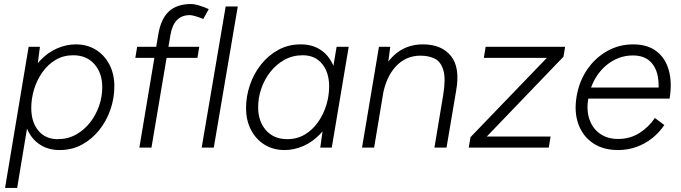

<svg xmlns="http://www.w3.org/2000/svg" viewBox="-20 -732 3376 952"><path d="M5 200 122 -500H178L166 -408L65 200ZM356 -512Q412 -512 455 -485.5Q498 -459 522.5 -412Q547 -365 547 -304Q547 -245 527.5 -188.5Q508 -132 472 -87Q436 -42 386.5 -15Q337 12 276 12Q221 12 180.5 -13.5Q140 -39 118 -85Q96 -131 96 -192Q96 -272 118.5 -332Q141 -392 179 -432Q217 -472 263 -492Q309 -512 356 -512ZM343 -458Q294 -458 255.5 -435Q217 -412 190 -373.5Q163 -335 149 -289Q135 -243 135 -197Q135 -127 170 -84.5Q205 -42 266 -42Q316 -42 356.5 -64.5Q397 -87 426.5 -124.5Q456 -162 471.5 -207.5Q487 -253 487 -300Q487 -370 448 -414Q409 -458 343 -458Z M671 0 765 -562Q778 -639 817.5 -675.5Q857 -712 927 -712Q944 -712 965.5 -705.5Q987 -699 1015 -687L988 -638Q963 -648 946.5 -652.5Q930 -657 921 -657Q881 -657 857 -632Q833 -607 825 -558L731 0ZM651 -445 660 -500H968L959 -445Z M980 0 1099 -700H1159L1040 0Z M1568 0 1581 -93 1649 -500H1709L1625 0ZM1391 12Q1335 12 1292 -14.5Q1249 -41 1224.5 -88Q1200 -135 1200 -196Q1200 -255 1219.5 -311.5Q1239 -368 1275 -413Q1311 -458 1360.5 -485Q1410 -512 1471 -512Q1527 -512 1567 -486.5Q1607 -461 1629 -415Q1651 -369 1651 -308Q1651 -228 1628.5 -168Q1606 -108 1568 -68Q1530 -28 1484 -8Q1438 12 1391 12ZM1404 -42Q1453 -42 1491.5 -65Q1530 -88 1557 -126.5Q1584 -165 1598 -211Q1612 -257 1612 -303Q1612 -373 1577 -415.5Q1542 -458 1481 -458Q1431 -458 1390.5 -435.5Q1350 -413 1320.5 -375.5Q1291 -338 1275.5 -292.5Q1260 -247 1260 -200Q1260 -130 1299 -86Q1338 -42 1404 -42Z M1775 0 1859 -500H1915L1903 -408L1835 0ZM2134 0 2177 -258 2242 -284 2194 0ZM2177 -258Q2191 -341 2178.5 -383.5Q2166 -426 2136 -441Q2106 -456 2065 -456Q1992 -456 1942.5 -402.5Q1893 -349 1877 -255L1840 -259Q1854 -339 1885.5 -395.5Q1917 -452 1965.5 -482Q2014 -512 2077 -512Q2169 -512 2215.5 -455Q2262 -398 2242 -284Z M2360 -20 2313 -52 2728 -483 2774 -451ZM2304 0 2313 -52 2356 -55H2710L2701 0ZM2379 -445 2388 -500H2782L2774 -451L2731 -445Z M3044 12Q2971 12 2920.5 -22Q2870 -56 2848 -116Q2826 -176 2839 -254Q2852 -330 2892 -388Q2932 -446 2991 -479Q3050 -512 3119 -512Q3191 -512 3235.5 -477.5Q3280 -443 3296.5 -382.5Q3313 -322 3300 -243H3240Q3251 -306 3241.5 -354Q3232 -402 3201.5 -429.5Q3171 -457 3118 -457Q3064 -457 3017.5 -430Q2971 -403 2939.5 -355.5Q2908 -308 2897 -246Q2887 -186 2902.5 -140.5Q2918 -95 2955 -69Q2992 -43 3045 -43Q3104 -43 3150.5 -72.5Q3197 -102 3227 -147L3274 -112Q3249 -75 3214 -47Q3179 -19 3136 -3.5Q3093 12 3044 12ZM2878 -243 2887 -298H3266L3257 -243Z"/></svg>

Font: Figtree Light Light
Style: Italic
Weight: 300
Italic angle: -9.5°
Version: Version 2.000